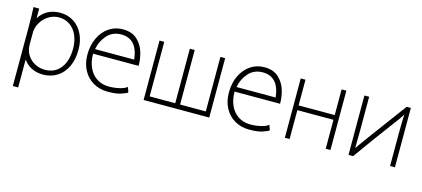

<svg xmlns="http://www.w3.org/2000/svg" viewBox="-56 -948 3518 1602"><g transform="rotate(15 1702.5 -147.5)"><path d="M537 -234Q537 -151 508 -88.5Q479 -26 425.5 8.5Q372 43 302 43Q249 43 205 21.5Q161 0 132 -41V200H86V-316Q86 -414 82 -481H131V-398Q161 -445 206.5 -469Q252 -493 311 -493Q377 -493 428.5 -460Q480 -427 508.5 -368Q537 -309 537 -234ZM491 -231Q491 -296 468.5 -346.5Q446 -397 405 -425Q364 -453 312 -453Q263 -453 222 -427.5Q181 -402 156.5 -360Q132 -318 132 -273V-170Q132 -121 156 -82Q180 -43 220.5 -21.5Q261 0 308 0Q393 0 442 -62Q491 -124 491 -231Z M852 -495Q932 -495 977.5 -451.5Q1023 -408 1040 -348.5Q1057 -289 1056 -234H663V-233Q663 -164 687.5 -112Q712 -60 756.5 -31.5Q801 -3 860 -3Q910 -3 955 -14.5Q1000 -26 1015 -42L1030 -1L1025 8Q1021 9 981.5 25Q942 41 862 41Q791 41 735.5 8.5Q680 -24 649.5 -82Q619 -140 619 -215Q619 -295 649 -359Q679 -423 732 -459Q785 -495 852 -495ZM850 -450Q774 -450 727.5 -397Q681 -344 669 -275H1007Q988 -450 850 -450Z M1211 -483V-12H1432V-483H1474V-12H1696V-483H1737V30H1170V-483Z M2074 -495Q2154 -495 2199.5 -451.5Q2245 -408 2262 -348.5Q2279 -289 2278 -234H1885V-233Q1885 -164 1909.5 -112Q1934 -60 1978.5 -31.5Q2023 -3 2082 -3Q2132 -3 2177 -14.5Q2222 -26 2237 -42L2252 -1L2247 8Q2243 9 2203.5 25Q2164 41 2084 41Q2013 41 1957.5 8.5Q1902 -24 1871.5 -82Q1841 -140 1841 -215Q1841 -295 1871 -359Q1901 -423 1954 -459Q2007 -495 2074 -495ZM2072 -450Q1996 -450 1949.5 -397Q1903 -344 1891 -275H2229Q2210 -450 2072 -450Z M2431 -483V-261H2743V-483H2784V30H2743V-220H2431V30H2390V-483Z M2981 -483V-210Q2981 -102 2979 -38Q3000 -71 3031 -112L3047 -134L3082 -182L3305 -483H3341V30H3299V-245Q3299 -350 3303 -415Q3273 -368 3219 -298L3191 -260Q3121 -168 2980 30H2940V-483Z"/></g></svg>

Font: Gmarket Sans TTF Light
Style: Regular
Weight: 300
Designer: Creative Director : Sungho Lee; Art Director : Kiwoong Choi; Project Manager : Sori Yang, Jongwook Yoon; Font Designer :
Foundry: Sandoll Inc.
Version: Version 1.000;hotconv 1.0.109;makeotfexe 2.5.65596